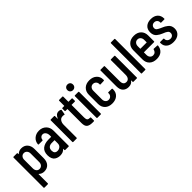

<svg xmlns="http://www.w3.org/2000/svg" viewBox="143 -1800 3074 3074"><g transform="rotate(-45 1679.5 -263.0)"><path d="M241 -517Q307 -517 345.5 -473.5Q384 -430 384 -359V-151Q384 -77 345.5 -34.5Q307 8 241 8Q187 8 150 -28Q145 -33 145 -26V181Q145 191 135 191H59Q49 191 49 181V-499Q49 -509 59 -509H135Q145 -509 145 -499V-483Q145 -476 151 -482Q187 -517 241 -517ZM289 -352Q289 -388 268.5 -411Q248 -434 216 -434Q184 -434 164.5 -411Q145 -388 145 -352V-157Q145 -121 164.5 -98Q184 -75 216 -75Q248 -75 268.5 -98Q289 -121 289 -157Z M641 -517Q714 -517 760.5 -471Q807 -425 807 -350V-10Q807 0 797 0H721Q711 0 711 -10V-32Q711 -39 706 -34Q670 8 602 8Q577 8 555 2Q533 -4 510 -18.5Q487 -33 473 -64.5Q459 -96 459 -140Q459 -227 511.5 -267.5Q564 -308 649 -308H707Q711 -308 711 -312V-341Q711 -382 690.5 -408Q670 -434 639 -434Q614 -434 597 -417Q580 -400 577 -373Q577 -363 567 -363H485Q475 -363 475 -373Q480 -437 526.5 -477Q573 -517 641 -517ZM624 -76Q659 -76 685 -98Q711 -120 711 -160V-228Q711 -232 707 -232H646Q606 -232 582 -210.5Q558 -189 558 -148Q558 -76 624 -76Z M1084 -514Q1108 -514 1128 -503Q1134 -499 1132 -490L1118 -414Q1117 -405 1106 -408Q1093 -413 1078 -413Q1072 -413 1060 -411Q1028 -408 1008 -377Q988 -346 988 -302V-10Q988 0 978 0H902Q892 0 892 -10V-499Q892 -509 902 -509H978Q988 -509 988 -499V-441Q989 -437 992 -440Q1020 -514 1084 -514Z M1386 -449Q1386 -439 1376 -439H1306Q1302 -439 1302 -435V-154Q1302 -114 1316 -98.5Q1330 -83 1360 -84H1369Q1379 -84 1379 -74V-10Q1379 0 1369 0H1338Q1274 0 1241.5 -25Q1209 -50 1209 -120V-435Q1209 -439 1205 -439H1166Q1156 -439 1156 -449V-499Q1156 -509 1166 -509H1205Q1209 -509 1209 -513V-626Q1209 -636 1219 -636H1292Q1302 -636 1302 -626V-513Q1302 -509 1306 -509H1376Q1386 -509 1386 -499Z M1486 -717Q1515 -717 1532.5 -699.5Q1550 -682 1550 -653Q1550 -625 1532 -607Q1514 -589 1486 -589Q1458 -589 1440 -607Q1422 -625 1422 -653Q1422 -681 1440 -699Q1458 -717 1486 -717ZM1449 0Q1439 0 1439 -10V-499Q1439 -509 1449 -509H1525Q1535 -509 1535 -499V-10Q1535 0 1525 0Z M1613 -151V-358Q1613 -429 1658.5 -473Q1704 -517 1781 -517Q1857 -517 1903 -475Q1949 -433 1949 -369V-356Q1949 -346 1939 -346L1863 -343Q1853 -343 1853 -353V-363Q1853 -392 1832.5 -413Q1812 -434 1781 -434Q1749 -434 1729 -411Q1709 -388 1709 -352V-157Q1709 -121 1729 -98Q1749 -75 1781 -75Q1812 -75 1832.5 -96Q1853 -117 1853 -146V-156Q1853 -166 1863 -166L1939 -165Q1949 -165 1949 -155V-140Q1949 -74 1903.5 -33Q1858 8 1781 8Q1704 8 1658.5 -35Q1613 -78 1613 -151Z M2255 -499Q2255 -509 2265 -509H2341Q2351 -509 2351 -499V-10Q2351 0 2341 0H2265Q2255 0 2255 -10V-39Q2254 -43 2250 -40Q2220 7 2153 7Q2093 7 2056.5 -29.5Q2020 -66 2020 -141V-499Q2020 -509 2030 -509H2106Q2116 -509 2116 -499V-162Q2116 -76 2184 -76Q2217 -76 2236 -100.5Q2255 -125 2255 -168Z M2456 0Q2446 0 2446 -10V-690Q2446 -700 2456 -700H2532Q2542 -700 2542 -690V-10Q2542 0 2532 0Z M2956 -225Q2956 -215 2946 -215H2720Q2716 -215 2716 -211V-157Q2716 -121 2736 -98Q2756 -75 2788 -75Q2816 -75 2835 -92Q2854 -109 2859 -136Q2862 -144 2870 -144L2944 -140Q2955 -140 2953 -130Q2946 -65 2903.5 -28.5Q2861 8 2788 8Q2710 8 2665 -35Q2620 -78 2620 -150V-358Q2620 -429 2665.5 -473Q2711 -517 2788 -517Q2866 -517 2911 -473Q2956 -429 2956 -358ZM2716 -352V-299Q2716 -295 2720 -295H2857Q2861 -295 2861 -299V-352Q2861 -388 2840.5 -411Q2820 -434 2788 -434Q2756 -434 2736 -411Q2716 -388 2716 -352Z M3171 6Q3096 6 3052.5 -30.5Q3009 -67 3009 -129V-138Q3009 -148 3019 -148H3090Q3100 -148 3100 -138V-131Q3100 -104 3121 -85.5Q3142 -67 3173 -67Q3203 -67 3221.5 -85Q3240 -103 3240 -131Q3240 -147 3234 -159Q3228 -171 3211.5 -181.5Q3195 -192 3185.5 -197Q3176 -202 3150 -212Q3145 -214 3143 -215Q3114 -228 3099 -236Q3084 -244 3060 -262.5Q3036 -281 3024.5 -308Q3013 -335 3013 -370Q3013 -438 3055.5 -476Q3098 -514 3170 -514Q3244 -514 3286.5 -475Q3329 -436 3329 -369V-366Q3329 -356 3319 -356H3250Q3240 -356 3240 -366V-373Q3240 -400 3221 -419Q3202 -438 3172 -438Q3141 -438 3123 -419Q3105 -400 3105 -373Q3105 -345 3125.5 -329.5Q3146 -314 3189 -295Q3192 -294 3194.5 -293Q3197 -292 3199 -291Q3230 -278 3246 -269Q3262 -260 3287 -241Q3312 -222 3324 -195.5Q3336 -169 3336 -135Q3336 -70 3291.5 -32Q3247 6 3171 6Z"/></g></svg>

Font: Barlow Condensed Medium
Style: Regular
Weight: 500
Width: 3
Designer: Jeremy Tribby
Foundry: Tribby Type
Version: Version 1.422;hotconv 1.0.109;makeotfexe 2.5.65596